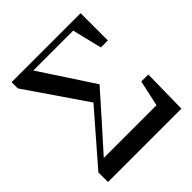

<svg xmlns="http://www.w3.org/2000/svg" viewBox="-198 -883 1025 1025"><g transform="rotate(-45 314.0 -370.5)"><path d="M35 0H589L593 -254H540L508 -107H110L231 -242L372 -401L174 -703H475L516 -535H569V-741H48V-694L280 -355L35 -73Z"/></g></svg>

Font: Noto Serif JP
Style: Bold
Weight: 700
Designer: Ryoko NISHIZUKA 西塚涼子 (kana & ideographs); Frank Grießhammer (Latin, Greek & Cyrillic); Wenlong ZHANG 张文龙 (bopomofo); San
Foundry: Adobe
Version: Version 2.001;hotconv 1.1.0;makeotfexe 2.6.0